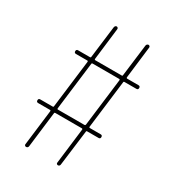

<svg xmlns="http://www.w3.org/2000/svg" viewBox="-176 -833 853 937"><g transform="rotate(30 250.0 -365.0)"><path d="M188.5 -509.8 155.3 -240.2Q155.3 -235.4 159.2 -235.4H308.6Q313.5 -235.4 314.5 -240.2L347.7 -509.8Q347.7 -514.6 342.8 -514.6H194.3Q188.5 -514.6 188.5 -509.8ZM59.6 -214.8Q49.8 -214.8 49.8 -225.1Q49.8 -235.4 59.6 -235.4H128.9Q134.8 -235.4 134.8 -240.2L168 -509.8Q168 -514.6 164.1 -514.6H99.6Q89.8 -514.6 89.8 -524.9Q89.8 -535.2 99.6 -535.2H166Q171.9 -535.2 171.9 -540L194.3 -719.7Q196.3 -729.5 205.1 -730.5Q209 -730.5 211.9 -727.1Q214.8 -723.6 213.9 -719.7L192.4 -540Q192.4 -535.2 196.3 -535.2H345.7Q350.6 -535.2 350.6 -540L373 -719.7Q375 -729.5 384.8 -730.5Q388.7 -730.5 391.6 -727.1Q394.5 -723.6 393.6 -719.7L372.1 -540Q372.1 -535.2 376 -535.2H440.4Q450.2 -535.2 450.2 -524.9Q450.2 -514.6 440.4 -514.6H373Q368.2 -514.6 368.2 -509.8L335 -240.2Q335 -235.4 338.9 -235.4H400.4Q410.2 -235.4 410.2 -225.1Q410.2 -214.8 400.4 -214.8H335.9Q331.1 -214.8 331.1 -210L305.7 -9.8Q303.7 0 294.9 0Q291 0 288.1 -2.9Q285.2 -5.9 286.1 -9.8L310.5 -210Q310.5 -214.8 305.7 -214.8H157.2Q151.4 -214.8 151.4 -210L127 -9.8Q125 0 115.2 0Q111.3 0 108.4 -2.9Q105.5 -5.9 106.4 -9.8L130.9 -210Q130.9 -214.8 127 -214.8Z"/></g></svg>

Font: Rounded Mgen+ 1mn thin
Style: Regular
Weight: 100
Designer: [Source Han Sans]
Ryoko NISHIZUKA  (kana & ideographs); Paul D. Hunt (Latin, Greek & Cyrillic); Wenlong ZHANG  (bopomofo
Version: Version 1.059.20150602